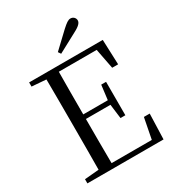

<svg xmlns="http://www.w3.org/2000/svg" viewBox="-220 -1072 1092 1199"><g transform="rotate(-30 326.0 -472.5)"><path d="M303 -802 316 -783C363 -808 410 -833 456 -858C497 -879 510 -896 510 -912C510 -930 495 -945 476 -945C459 -945 444 -934 413 -906C379 -874 341 -838 303 -802ZM548 -548H591L584 -728H53V-698L156 -690C157 -591 157 -491 157 -391V-337C157 -236 157 -137 156 -39L53 -30V0H602L608 -183H566L537 -34H247C246 -133 246 -235 246 -353H423L436 -250H471V-491H436L423 -386H246C246 -495 246 -596 247 -693H520Z"/></g></svg>

Font: Noto Serif CJK TC
Style: Regular
Weight: 400
Designer: Ryoko NISHIZUKA 西塚涼子 (kana & ideographs); Frank Grießhammer (Latin, Greek & Cyrillic); Wenlong ZHANG 张文龙 (bopomofo); San
Foundry: Adobe
Version: Version 2.001;hotconv 1.1.0;makeotfexe 2.6.0